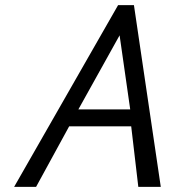

<svg xmlns="http://www.w3.org/2000/svg" viewBox="-20 -731 676 751"><path d="M447.8 -592.8 286.6 -303.2H489.3ZM493.2 -236.8H250.5L121.1 0H35.2L441.9 -710.9H503.9L608.9 0H521Z"/></svg>

Font: Tuffy
Style: Italic
Weight: 400
Italic angle: -12°
Designer: Thatcher Ulrich, Karoly Barta and Michael Everson
Version: Version 001.271